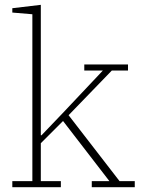

<svg xmlns="http://www.w3.org/2000/svg" viewBox="-20 -775 592 795"><path d="M31 -25H114V-716L31 -723V-741L149 -755V-215H152L240 -307L406 -483H329V-508H510V-483H443L264 -298L475 -25H538V0H360V-25H433L241 -274L149 -182V-25H232V0H31Z"/></svg>

Font: IBM Plex Serif ExtraLight
Style: Regular
Weight: 200
Designer: Mike Abbink, Paul van der Laan, Pieter van Rosmalen
Foundry: Bold Monday
Version: Version 2.5